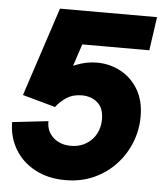

<svg xmlns="http://www.w3.org/2000/svg" viewBox="-51 -742 675 798"><g transform="rotate(5 286.0 -343.0)"><path d="M251 11Q178 11 123.5 -18.5Q69 -48 39.5 -98.5Q10 -149 10 -210L160 -227Q159 -186 187.5 -159.5Q216 -133 262 -133Q290 -133 312 -143Q334 -153 349.5 -169.5Q365 -186 373 -208Q381 -230 381 -254Q381 -301 354.5 -323.5Q328 -346 289 -346Q252 -346 225.5 -328.5Q199 -311 182 -288L45 -326L167 -697H572L552 -557H203L293 -620L224 -411H167Q205 -450 250 -468.5Q295 -487 340 -487Q393 -487 438.5 -463Q484 -439 512 -392.5Q540 -346 540 -279Q540 -224 520 -172.5Q500 -121 462 -79.5Q424 -38 370.5 -13.5Q317 11 251 11Z"/></g></svg>

Font: Hanken Grotesk Black
Style: Italic
Weight: 900
Italic angle: -8°
Designer: Alfredo Marco Pradil
Foundry: Hanken Design Co.
Version: Version 3.013